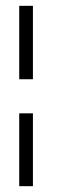

<svg xmlns="http://www.w3.org/2000/svg" viewBox="-20 -480 206 659"><path d="M93 -91V159H46V-91ZM93 -460V-208H46V-460Z"/></svg>

Font: Genos Thin Light
Style: Italic
Weight: 300
Italic angle: -8°
Version: Version 1.010